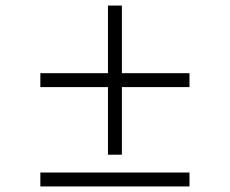

<svg xmlns="http://www.w3.org/2000/svg" viewBox="-20 -706 827 690"><path d="M418 -686V-443H661V-393H418V-150H368V-393H125V-443H368V-686ZM661 -36H125V-86H661Z"/></svg>

Font: Shippori Mincho
Style: Regular
Weight: 400
Designer: FONTDASU
Foundry: FONTDASU / Google Inc. / but / Adobe
Version: Version 3.110; ttfautohint (v1.8.3)